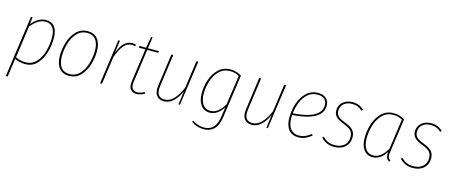

<svg xmlns="http://www.w3.org/2000/svg" viewBox="-50 -1304 5064 2154"><g transform="rotate(15 2482.0 -227.5)"><path d="M142 -519H161L152 -438Q228 -529 317 -529Q383 -529 417.5 -483.5Q452 -438 452 -352Q452 -270 428 -186.5Q404 -103 350.5 -46.5Q297 10 214 10Q153 10 93 -17L63 194L41 197ZM430 -352Q430 -429 401.5 -469Q373 -509 317 -509Q269 -509 228 -482.5Q187 -456 149 -408L97 -38Q153 -11 214 -11Q290 -11 338.5 -65Q387 -119 408.5 -197.5Q430 -276 430 -352Z M568 -184Q568 -262 592.5 -341.5Q617 -421 669.5 -475Q722 -529 803 -529Q876 -529 916.5 -479Q957 -429 957 -337Q957 -260 933 -180Q909 -100 856 -45Q803 10 722 10Q648 10 608 -41.5Q568 -93 568 -184ZM934 -338Q934 -421 900 -465Q866 -509 803 -509Q729 -509 681 -457Q633 -405 612 -329.5Q591 -254 591 -183Q591 -100 625 -55.5Q659 -11 722 -11Q796 -11 843.5 -63Q891 -115 912.5 -190.5Q934 -266 934 -338Z M1362 -522 1356 -503Q1338 -509 1319 -509Q1265 -509 1226 -464Q1187 -419 1152 -324L1106 0H1084L1157 -519H1176L1156 -375Q1186 -453 1225 -491Q1264 -529 1320 -529Q1341 -529 1362 -522Z M1444 -112Q1442 -94 1442 -86Q1442 -10 1510 -10Q1549 -10 1594 -36L1603 -20Q1554 10 1508 10Q1467 10 1443.5 -14Q1420 -38 1420 -84Q1420 -91 1422 -111L1476 -499H1399L1402 -519H1479L1503 -650L1520 -652L1501 -519H1630L1624 -499H1498Z M1718 -108Q1718 -125 1721 -144L1773 -519H1795L1743 -144Q1740 -125 1740 -108Q1740 -60 1762.5 -35.5Q1785 -11 1827 -11Q1886 -11 1934 -61Q1982 -111 2019 -199L2064 -519H2086L2012 0H1995L2016 -157Q1983 -80 1934.5 -35Q1886 10 1826 10Q1775 10 1746.5 -21Q1718 -52 1718 -108Z M2588 -492 2517 8Q2503 109 2455.5 153Q2408 197 2338 197Q2258 197 2192 150L2202 135Q2267 178 2338 178Q2471 178 2495 9L2511 -105Q2482 -56 2442 -28Q2402 0 2356 0Q2289 0 2251.5 -51Q2214 -102 2214 -189Q2214 -268 2240 -346Q2266 -424 2321.5 -476.5Q2377 -529 2460 -529Q2529 -529 2588 -492ZM2237 -189Q2237 -112 2268.5 -66.5Q2300 -21 2357 -21Q2448 -21 2516 -141L2565 -482Q2521 -510 2460 -510Q2384 -510 2334 -460.5Q2284 -411 2260.5 -337Q2237 -263 2237 -189Z M2738 -108Q2738 -125 2741 -144L2793 -519H2815L2763 -144Q2760 -125 2760 -108Q2760 -60 2782.5 -35.5Q2805 -11 2847 -11Q2906 -11 2954 -61Q3002 -111 3039 -199L3084 -519H3106L3032 0H3015L3036 -157Q3003 -80 2954.5 -35Q2906 10 2846 10Q2795 10 2766.5 -21Q2738 -52 2738 -108Z M3257 -214Q3256 -204 3256 -183Q3256 -98 3291 -54.5Q3326 -11 3387 -11Q3427 -11 3459 -24.5Q3491 -38 3528 -66L3540 -51Q3501 -20 3465 -5Q3429 10 3387 10Q3314 10 3274 -39.5Q3234 -89 3234 -182Q3234 -264 3260.5 -344Q3287 -424 3342 -476.5Q3397 -529 3477 -529Q3536 -529 3570.5 -498.5Q3605 -468 3605 -415Q3605 -324 3514.5 -274.5Q3424 -225 3257 -214ZM3259 -234Q3583 -255 3583 -415Q3583 -459 3555.5 -484Q3528 -509 3476 -509Q3411 -509 3364.5 -469.5Q3318 -430 3292.5 -367.5Q3267 -305 3259 -234Z M4012 -476 3997 -462Q3970 -486 3942.5 -497.5Q3915 -509 3877 -509Q3819 -509 3782 -478Q3745 -447 3745 -395Q3745 -357 3768 -333Q3791 -309 3853 -286Q3921 -261 3949 -229Q3977 -197 3977 -147Q3977 -77 3930 -33.5Q3883 10 3804 10Q3753 10 3716 -7.5Q3679 -25 3649 -56L3663 -70Q3692 -41 3724.5 -26Q3757 -11 3804 -11Q3870 -11 3912 -45.5Q3954 -80 3954 -146Q3954 -190 3930 -216.5Q3906 -243 3843 -267Q3775 -293 3748.5 -321.5Q3722 -350 3722 -395Q3722 -454 3766.5 -491.5Q3811 -529 3878 -529Q3919 -529 3951 -516Q3983 -503 4012 -476Z M4483 -492 4429 -112Q4424 -79 4424 -62Q4424 -41 4431 -28Q4438 -15 4454 -7L4447 10Q4425 0 4414.5 -18Q4404 -36 4404 -66Q4404 -75 4406 -95Q4377 -46 4337 -18Q4297 10 4250 10Q4184 10 4146.5 -40.5Q4109 -91 4109 -178Q4109 -260 4135 -341Q4161 -422 4216.5 -475.5Q4272 -529 4355 -529Q4424 -529 4483 -492ZM4132 -179Q4132 -100 4163 -55.5Q4194 -11 4251 -11Q4342 -11 4410 -131L4460 -482Q4414 -510 4355 -510Q4279 -510 4229 -459Q4179 -408 4155.5 -332Q4132 -256 4132 -179Z M4925 -476 4910 -462Q4883 -486 4855.5 -497.5Q4828 -509 4790 -509Q4732 -509 4695 -478Q4658 -447 4658 -395Q4658 -357 4681 -333Q4704 -309 4766 -286Q4834 -261 4862 -229Q4890 -197 4890 -147Q4890 -77 4843 -33.5Q4796 10 4717 10Q4666 10 4629 -7.5Q4592 -25 4562 -56L4576 -70Q4605 -41 4637.5 -26Q4670 -11 4717 -11Q4783 -11 4825 -45.5Q4867 -80 4867 -146Q4867 -190 4843 -216.5Q4819 -243 4756 -267Q4688 -293 4661.5 -321.5Q4635 -350 4635 -395Q4635 -454 4679.5 -491.5Q4724 -529 4791 -529Q4832 -529 4864 -516Q4896 -503 4925 -476Z"/></g></svg>

Font: Fira Sans Condensed Thin
Style: Italic
Weight: 250
Width: 3
Italic angle: -8°
Designer: Carrois Corporate & Edenspiekermann AG
Foundry: Carrois Corporate GbR & Edenspiekermann AG
Version: Version 4.203